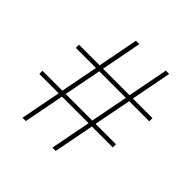

<svg xmlns="http://www.w3.org/2000/svg" viewBox="-186 -866 1018 1018"><g transform="rotate(45 323.0 -357.0)"><path d="M617.7 -485.8V-461.9H466.8L425.8 -251H578.6V-227.1H421.9L377.9 0H353L397 -227.1H197.8L153.8 0H128.9L172.9 -227.1H27.8V-251H176.8L217.8 -461.9H66.9V-485.8H221.7L265.6 -713.9H291L247.1 -485.8H445.8L489.7 -713.9H514.6L470.7 -485.8ZM441.9 -461.9H242.7L201.7 -251H400.9Z"/></g></svg>

Font: Nokora Thin
Style: Regular
Weight: 100
Designer: Danh Hong
Version: Version 8.000; ttfautohint (v1.8.3)